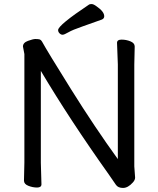

<svg xmlns="http://www.w3.org/2000/svg" viewBox="-20 -906 778 945"><path d="M482 -810Q433 -792 385 -775.5Q337 -759 316.5 -747Q296 -735 288 -735Q280 -735 273 -742Q266 -749 266 -758Q266 -782 419 -884Q423 -886 431.5 -886Q440 -886 455 -875Q493 -849 493 -826Q493 -815 482 -810ZM100 -640 93 -677Q93 -696 118 -705Q143 -714 154 -714Q165 -714 173 -712.5Q181 -711 187 -701Q212 -655 329.5 -467Q447 -279 560 -123V-589L556 -695Q556 -711 578.5 -711Q601 -711 622 -702.5Q643 -694 643 -677L641 -588V-87L645 -32Q645 -20 634 -8Q610 19 585.5 19Q561 19 550.5 3.5Q540 -12 515 -48Q323 -318 181 -557V-105L184 1Q184 17 162.5 17Q141 17 119.5 8.5Q98 0 98 -17L100 -106Z"/></svg>

Font: LXGW WenKai Lite Medium
Style: Regular
Weight: 500
Designer: LXGW / Fontworks Inc.
Foundry: LXGW / Fontworks Inc.
Version: Version 1.511; March 25, 2025